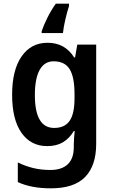

<svg xmlns="http://www.w3.org/2000/svg" viewBox="-20 -786 614 1046"><path d="M239 -553Q334 -553 384 -473H389L401 -543H504V-2Q504 116 444 178Q384 240 257 240Q150 240 77 206V99Q118 119 161 129.5Q204 140 255 140Q316 140 349 109Q382 78 382 16V1Q382 -13 383.5 -34.5Q385 -56 387 -72H382Q358 -32 323 -11Q288 10 237 10Q148 10 97 -62.5Q46 -135 46 -270Q46 -404 97.5 -478.5Q149 -553 239 -553ZM272 -452Q222 -452 196 -405Q170 -358 170 -268Q170 -89 275 -89Q333 -89 359.5 -128Q386 -167 386 -250V-273Q386 -366 359.5 -409Q333 -452 272 -452ZM356 -753Q346 -723 336 -680Q326 -637 323 -606H207V-616Q218 -649 238.5 -690Q259 -731 284 -766H356Z"/></svg>

Font: Noto Sans Lao SemiCondensed SemiBold
Style: Regular
Weight: 600
Width: 4
Designer: Monotype Design Team
Foundry: Monotype Imaging Inc.
Version: Version 2.003; ttfautohint (v1.8.4.7-5d5b)